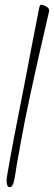

<svg xmlns="http://www.w3.org/2000/svg" viewBox="-20 -667 224 794"><path d="M85.9 -343.3Q113.3 -488.8 141.1 -629.4Q143.1 -639.6 145 -643.6Q147 -647.5 151.9 -647.5Q157.2 -647.5 169.4 -641.1Q183.6 -633.8 183.6 -622.6Q183.6 -620.6 177.7 -597.2Q93.8 -236.8 65.9 -78.1L47.4 25.9Q46.9 28.8 45.4 39.8Q43.9 50.8 42.2 60.3Q40.5 69.8 38.1 80.6Q35.6 91.3 32 98.4Q28.3 105.5 24.4 106.4Q22.5 106.9 19.5 106.9Q7.3 106.9 7.3 79.6Q7.3 65.9 23.9 -22.5Q33.7 -77.1 59.1 -206.8Q84.5 -336.4 85.9 -343.3Z"/></svg>

Font: Sintesa 2
Style: 2
Weight: 400
Version: Version 001.000